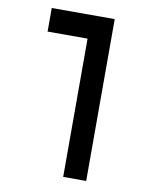

<svg xmlns="http://www.w3.org/2000/svg" viewBox="-89 -654 764 947"><g transform="rotate(10 293.0 -180.5)"><path d="M408.2 224.6H293V-467.8H92.8V-585.9H408.2Z"/></g></svg>

Font: Cascadia Code SemiBold
Style: Regular
Weight: 600
Monospace: yes
Designer: Aaron Bell
Foundry: Saja Typeworks
Version: Version 2404.023; ttfautohint (v1.8.4)